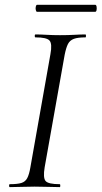

<svg xmlns="http://www.w3.org/2000/svg" viewBox="-20 -766 416 786"><path d="M20.2 0Q17.2 0 17.2 -6Q17.2 -12 20.2 -12Q51.2 -12 67.5 -17Q83.8 -22 91.6 -37Q99.5 -52 104.4 -81L186.4 -544Q194.4 -587 182.7 -600Q171.1 -613 125.2 -613Q122.2 -613 122.2 -619Q122.2 -625 125.2 -625Q145.7 -625 171.4 -623.5Q197 -622 225.6 -622Q258.2 -622 284.2 -623.5Q310.2 -625 329.8 -625Q332 -625 332 -619Q332 -613 329.8 -613Q298.9 -613 282.5 -607Q266.1 -601 258.3 -586Q250.6 -571 244.8 -542L162.8 -81Q155.6 -38 166.7 -25Q177.7 -12 224.8 -12Q226.8 -12 226.8 -6Q226.8 0 224.8 0Q204.4 0 178.8 -1Q153.2 -2 121.6 -2Q92.9 -2 66.9 -1Q40.8 0 20.2 0ZM131.8 -717.6Q128.3 -717.6 126.6 -724.8Q124.8 -732 126.6 -739.2Q128.3 -746.4 131.8 -746.4H369.4Q374 -746.4 375.3 -739.2Q376.6 -732 375.3 -724.8Q374 -717.6 369.4 -717.6Z"/></svg>

Font: Cormorant Garamond Light
Style: Italic
Weight: 300
Italic angle: -10°
Designer: Christian Thalmann (Catharsis Fonts)
Foundry: Catharsis Fonts
Version: Version 4.001